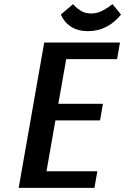

<svg xmlns="http://www.w3.org/2000/svg" viewBox="-20 -905 603 925"><path d="M70 0 193 -700H558L544 -620H299L261 -405H476L462 -325H247L204 -80H449L435 0ZM404 -755Q355 -755 322 -776.5Q289 -798 273 -835L332 -885Q344 -870 366.5 -855Q389 -840 419 -840Q449 -840 476.5 -855Q504 -870 522 -885L563 -835Q534 -798 493.5 -776.5Q453 -755 404 -755Z"/></svg>

Font: Cuprum
Style: Bold Italic
Weight: 700
Italic angle: -10°
Designer: Jovanny Lemonad
Foundry: Jovanny Lemonad
Version: Version 3.000